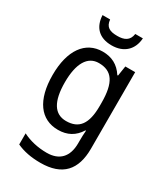

<svg xmlns="http://www.w3.org/2000/svg" viewBox="-235 -841 1029 1183"><g transform="rotate(30 279.5 -250.0)"><path d="M419 -740H365C358 -689 323 -674 275 -674C221 -674 191 -688 186 -740H132C136 -656 184 -606 273 -606C361 -606 414 -659 419 -740ZM247 -546C124 -546 50 -443 50 -267C50 -89 123 10 247 10C313 10 362 -17 396 -72H400C398 -53 397 -18 397 0V19C397 117 346 167 258 167C194 167 135 153 86 128V207C133 229 188 240 255 240C411 240 482 159 482 8V-536H412L401 -465H396C360 -521 310 -546 247 -546ZM261 -473C355 -473 397 -413 397 -268V-246C397 -119 355 -62 263 -62C180 -62 138 -130 138 -266C138 -399 181 -473 261 -473Z"/></g></svg>

Font: Noto Sans Devanagari SemiCondensed
Style: Regular
Weight: 400
Width: 4
Designer: Jelle Bosma - Monotype Design Team
Foundry: Monotype Imaging Inc.
Version: Version 2.004